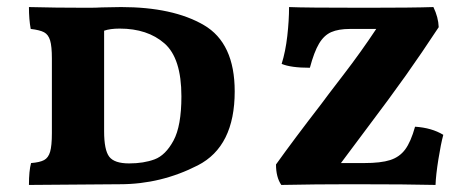

<svg xmlns="http://www.w3.org/2000/svg" viewBox="-20 -522 1340 544"><path d="M68 -60Q93 -62 105 -68.5Q117 -75 122 -92Q127 -109 127 -145V-356Q127 -391 122 -407.5Q117 -424 105 -430.5Q93 -437 67 -440Q62 -467 62 -502Q136 -500 227 -500Q254 -500 268 -501L323 -502Q470 -502 557.5 -451Q645 -400 645 -263Q645 -107 540.5 -53.5Q436 0 320 0L62 2Q62 -38 68 -60ZM494 -249Q494 -357 446 -399Q398 -441 319 -441Q292 -441 275 -435V-150Q275 -97 289.5 -78Q304 -59 346 -59Q387 -59 418 -70.5Q449 -82 471.5 -123.5Q494 -165 494 -249ZM1236 -140Q1229 -114 1222 -70Q1215 -26 1214 2Q1136 0 978 0Q873 0 777 2Q762 -20 762 -56Q812 -126 890 -227Q903 -245 953 -310Q1003 -375 1046 -440H972Q939 -440 918.5 -431Q898 -422 884 -398.5Q870 -375 858 -330Q804 -330 778 -341Q789 -376 794 -420Q799 -464 799 -502Q842 -500 1016 -500Q1149 -500 1208 -502Q1222 -473 1223 -445Q1175 -372 1130 -308.5Q1085 -245 1017 -155L946 -60H1012Q1059 -60 1085.5 -68.5Q1112 -77 1128 -98.5Q1144 -120 1156 -163Q1203 -160 1236 -140Z"/></svg>

Font: Vollkorn SC
Style: Bold
Weight: 700
Designer: Friedrich Althausen
Foundry: Friedrich Althausen
Version: Version 4.015